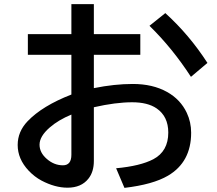

<svg xmlns="http://www.w3.org/2000/svg" viewBox="-20 -850 1040 922"><path d="M322.8 -830.1H430.7V-686H653.8V-586.9H430.7V-426.8Q530.3 -446.8 617.7 -446.8Q713.4 -446.8 781.7 -408.7Q846.7 -372.6 877 -308.1Q897.9 -263.7 897.9 -212.4Q897.9 -71.8 786.6 -6.3Q714.4 36.1 577.6 52.2L537.6 -42Q653.8 -52.7 716.3 -85.4Q788.1 -123.5 788.1 -213.4Q788.1 -291 731.9 -329.6Q689 -358.9 614.7 -358.9Q535.6 -358.9 430.7 -335V-77.1Q430.7 -24.4 404.3 8.3Q370.1 51.3 304.2 51.3Q244.1 51.3 179.2 17.1Q145.5 -1 117.7 -30.3Q64.9 -86.4 64.9 -153.8Q64.9 -217.8 112.3 -267.6Q183.1 -341.8 322.8 -396V-586.9H113.8V-686H322.8ZM322.8 -299.8Q260.3 -273.9 218.8 -237.8Q169.9 -195.3 169.9 -155.3Q169.9 -117.2 204.1 -87.4Q239.3 -56.2 282.2 -56.2Q322.8 -56.2 322.8 -106.9ZM897 -481Q807.6 -618.7 697.8 -726.1L773.9 -787.1Q888.7 -683.1 976.1 -547.9Z"/></svg>

Font: BIZ UDPGothic
Style: Bold
Weight: 700
Designer: TypeBank Co., Ltd.
Foundry: Morisawa Inc.
Version: Version 1.051